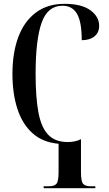

<svg xmlns="http://www.w3.org/2000/svg" viewBox="-20 -744 570 1003"><path d="M208 239V229H237Q263 229 274.5 216.5Q286 204 286 155V7Q204 0 150.5 -47.5Q97 -95 71 -175Q45 -255 45 -358Q45 -468 75.5 -550Q106 -632 167 -678Q228 -724 317 -724Q406 -724 452 -690.5Q498 -657 498 -609Q498 -574 473.5 -554Q449 -534 407 -534Q407 -629 382.5 -671.5Q358 -714 306 -714Q229 -714 197.5 -625.5Q166 -537 166 -358Q166 -237 180.5 -158Q195 -79 231.5 -40.5Q268 -2 334 -2Q352 -2 370 -5.5Q388 -9 400 -16H403V155Q403 204 414.5 216.5Q426 229 452 229H478V239Z"/></svg>

Font: Noto Serif Display ExtraCondensed SemiBold
Style: Regular
Weight: 600
Width: 2
Designer: Monotype Design Team
Foundry: Monotype Imaging Inc.
Version: Version 2.009